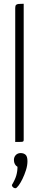

<svg xmlns="http://www.w3.org/2000/svg" viewBox="-20 -755 208 1021"><path d="M61 0V-712Q61 -724 65 -728.5Q69 -733 79 -734Q89 -735 106 -735V-12Q106 -6 104 -3.5Q102 -1 93 -0.5Q84 0 61 0ZM62 246Q56 246 50 241.5Q44 237 43 229Q60 201 66.5 178.5Q73 156 73 132Q64 127 59 117.5Q54 108 54 96Q54 80 64 69.5Q74 59 90 59Q106 59 116 68Q126 77 126 102Q126 125 118 150Q110 175 99.5 196.5Q89 218 78.5 232Q68 246 62 246Z"/></svg>

Font: Yanone Kaffeesatz ExtraLight Light
Style: Regular
Weight: 300
Version: Version 2.003